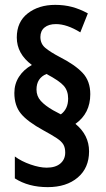

<svg xmlns="http://www.w3.org/2000/svg" viewBox="-20 -780 435 789"><path d="M39 -398Q39 -435 58 -464.5Q77 -494 111 -513Q49 -559 49 -626Q49 -690 94 -725Q139 -760 207 -760Q244 -760 276 -751.5Q308 -743 341 -725L310 -647Q255 -681 210 -681Q180 -681 163 -667Q146 -653 146 -628Q146 -600 166.5 -583Q187 -566 225 -546Q288 -514 319.5 -480.5Q351 -447 351 -393Q351 -314 290 -271Q346 -225 346 -158Q346 -90 299.5 -50.5Q253 -11 176 -11Q97 -11 41 -47V-137Q68 -117 105.5 -104Q143 -91 172 -91Q208 -91 228 -108Q248 -125 248 -153Q248 -173 240.5 -186Q233 -199 213.5 -212Q194 -225 159 -244Q93 -280 66 -313Q39 -346 39 -398ZM130 -412Q130 -385 147.5 -365.5Q165 -346 198 -327L230 -310Q260 -332 260 -375Q260 -407 242 -427.5Q224 -448 171 -476Q130 -459 130 -412Z"/></svg>

Font: Noto Sans Thai Looped ExtraCondensed SemiBold
Style: Regular
Weight: 600
Width: 2
Designer: Sasikarn Vongin, Ben Mitchell
Foundry: The Fontpad Ltd
Version: Version 1.001; ttfautohint (v1.8.4.7-5d5b)